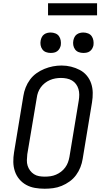

<svg xmlns="http://www.w3.org/2000/svg" viewBox="-20 -1147 640 1175"><path d="M253 8Q223 8 194 3Q165 -2 140.5 -15.5Q116 -29 98 -50.5Q80 -72 71 -99Q62 -126 61.5 -155.5Q61 -185 66 -215L123 -560Q127 -586 137 -611.5Q147 -637 163.5 -659.5Q180 -682 203 -698.5Q226 -715 252 -725.5Q278 -736 304 -741Q330 -746 357 -746Q387 -746 415 -739Q443 -732 468 -719Q493 -706 511 -684.5Q529 -663 538 -636Q547 -609 547.5 -579.5Q548 -550 543 -520L486 -175Q482 -149 472 -123.5Q462 -98 445.5 -75.5Q429 -53 406 -36.5Q383 -20 357.5 -9.5Q332 1 305.5 4.5Q279 8 253 8ZM254 -66Q272 -66 289 -68.5Q306 -71 322.5 -78Q339 -85 353.5 -96Q368 -107 379 -122Q390 -137 396 -153.5Q402 -170 405 -187L462 -532Q465 -550 465 -568Q465 -586 460 -602.5Q455 -619 445 -632.5Q435 -646 420.5 -654.5Q406 -663 388.5 -666.5Q371 -670 353 -670Q336 -670 319 -667Q302 -664 285.5 -657Q269 -650 254.5 -638.5Q240 -627 229.5 -612.5Q219 -598 213 -581.5Q207 -565 205 -548L147 -203Q145 -185 144.5 -167Q144 -149 149 -133Q154 -117 164 -103.5Q174 -90 188 -81Q202 -72 219 -69Q236 -66 254 -66ZM490 -823Q475 -823 461.5 -828Q448 -833 439.5 -844.5Q431 -856 428.5 -870.5Q426 -885 429 -900Q431 -910 436 -920Q441 -930 450 -936.5Q459 -943 469.5 -945.5Q480 -948 490 -948Q505 -948 519 -942.5Q533 -937 541 -925.5Q549 -914 551.5 -899.5Q554 -885 552 -870Q550 -860 544.5 -850Q539 -840 530 -833.5Q521 -827 510.5 -825Q500 -823 490 -823ZM290 -823Q275 -823 261.5 -828Q248 -833 239.5 -844.5Q231 -856 228.5 -870.5Q226 -885 229 -900Q231 -910 236 -920Q241 -930 250 -936.5Q259 -943 269.5 -945.5Q280 -948 290 -948Q305 -948 319 -942.5Q333 -937 341 -925.5Q349 -914 351.5 -899.5Q354 -885 352 -870Q350 -860 344.5 -850Q339 -840 330 -833.5Q321 -827 310.5 -825Q300 -823 290 -823ZM274 -1053V-1127H574V-1053Z"/></svg>

Font: Iosevka Slab Extended Oblique
Style: Regular
Weight: 400
Width: 7
Italic angle: -9°
Monospace: yes
Designer: Belleve Invis
Foundry: Belleve Invis
Version: Version 11.1.0; ttfautohint (v1.8.3)